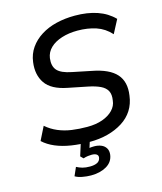

<svg xmlns="http://www.w3.org/2000/svg" viewBox="-131 -810 933 1103"><g transform="rotate(-15 335.5 -258.5)"><path d="M314 9Q258 9 206.5 1Q155 -7 113.5 -24.5Q72 -42 43 -69L83 -149Q114 -122 152 -106Q190 -90 233 -84Q276 -78 324 -78Q376 -78 415 -92Q454 -106 477.5 -130.5Q501 -155 504 -186Q510 -221 498.5 -243Q487 -265 459 -278.5Q431 -292 386 -301L272 -324Q179 -342 144 -393Q109 -444 119 -518Q125 -565 150.5 -601.5Q176 -638 216.5 -663.5Q257 -689 308.5 -701.5Q360 -714 419 -714Q494 -714 552 -694Q610 -674 650 -633L608 -553Q571 -594 521.5 -610.5Q472 -627 411 -627Q360 -627 317.5 -613.5Q275 -600 249 -575Q223 -550 218 -515Q212 -468 235 -442.5Q258 -417 320 -405L432 -382Q532 -363 574 -316Q616 -269 604 -189Q598 -141 574.5 -104Q551 -67 511.5 -42Q472 -17 422.5 -4Q373 9 314 9ZM273 197Q248 197 221.5 192Q195 187 179 177L201 127Q218 136 236 141Q254 146 280 146Q307 146 323.5 137.5Q340 129 343 110Q345 97 335 90Q325 83 306 83Q297 83 284 84.5Q271 86 256 91L240 75L270 -20H324L299 58L276 47Q288 44 303 42Q318 40 332 40Q355 40 373.5 47.5Q392 55 402 71Q412 87 409 111Q403 153 365 175Q327 197 273 197Z"/></g></svg>

Font: Nunito Sans 7pt Medium
Style: Italic
Weight: 500
Italic angle: -9°
Designer: Vernon Adams
Foundry: Vernon Adams
Version: Version 3.101;gftools[0.9.27]